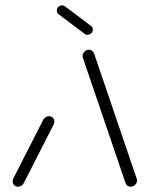

<svg xmlns="http://www.w3.org/2000/svg" viewBox="-20 -707 563 727"><path d="M48.1 0Q42.2 0 37.2 -3Q32.2 -5.9 29.8 -11.1Q27.4 -16.3 27.8 -22.2Q28.1 -25.9 30.4 -31.1L144.1 -254.1Q147.4 -260 153.1 -263.5Q158.9 -267 165.6 -267Q171.5 -267 176.5 -264.1Q181.5 -261.1 183.9 -255.9Q186.3 -250.7 185.9 -244.8Q185.6 -241.1 183.3 -235.9L69.6 -13Q66.3 -7 60.6 -3.5Q54.8 0 48.1 0ZM498.9 -22.2Q498.5 -16.3 495 -11.1Q491.5 -5.9 486.1 -3Q480.7 0 474.8 0Q468.1 0 463 -3.5Q457.8 -7 455.6 -13L294.1 -487.4Q292.2 -491.9 292.6 -496.3Q293 -502.2 296.5 -507.4Q300 -512.6 305.4 -515.6Q310.7 -518.5 316.7 -518.5Q323.3 -518.5 328.5 -515Q333.7 -511.5 335.9 -505.6L497.4 -31.1Q499.6 -27.4 498.9 -22.2ZM195.2 -668.1Q195.6 -675.9 201.5 -681.3Q207.4 -686.7 215.2 -686.7Q221.9 -686.7 225.6 -683.3L325.2 -608.5Q328.5 -605.9 330.2 -602Q331.9 -598.1 331.5 -593.7Q331.1 -585.9 325.2 -580.6Q319.3 -575.2 311.5 -575.2Q305.2 -575.2 301.1 -578.5L201.5 -653.3Q198.1 -655.9 196.5 -659.8Q194.8 -663.7 195.2 -668.1Z"/></svg>

Font: 26F Galaxy Sans Oblique
Style: Regular
Weight: 400
Italic angle: -5°
Designer: C₂₉H₂₅N₃O₅
Version: Version 1.200;FEAKit 1.0